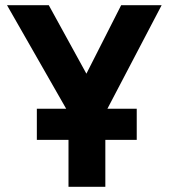

<svg xmlns="http://www.w3.org/2000/svg" viewBox="-20 -720 650 740"><path d="M507 -301V-181H386V0H244V-181H122V-301H235L7 -700H168L313 -436L447 -700H603L394 -301Z"/></svg>

Font: Golos UI
Style: Bold
Weight: 700
Designer: A.Korolkova, Vitaly Kuzmin
Foundry: ParaType Ltd
Version: Version 2.000